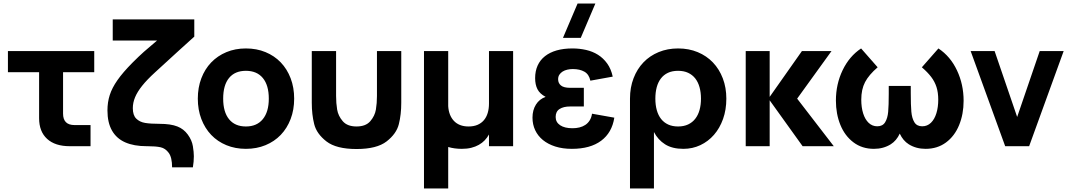

<svg xmlns="http://www.w3.org/2000/svg" viewBox="-20 -830 6078 1090"><path d="M25 -540H515V-420H338V-185Q338 -120 403 -120H494V0H376Q293 0 247.5 -41.5Q202 -83 202 -159V-420H25Z M957 120Q957 64 938 38Q919 12 891.5 6Q864 0 818 0H813Q740.5 0 691 -21.8Q641.5 -43.5 615.8 -88.8Q590 -134 590 -203Q590 -249.5 603 -290.2Q616 -331 646.8 -375Q677.5 -419 732 -474Q769.5 -511.5 796.8 -535.8Q824 -560 869.5 -598Q870 -598.5 870 -598.5L871.5 -599.5Q872 -600 872 -600H620V-720H1083V-622L1058.5 -600Q1039.5 -583 995.5 -543Q951.5 -503 860 -419Q814.5 -377.5 787 -343Q759.5 -308.5 746.8 -277.8Q734 -247 734 -216Q734 -176 753.2 -156.8Q772.5 -137.5 803.5 -132.2Q834.5 -127 886 -127Q949 -127 987 -112Q1023 -98 1046.2 -66Q1069.5 -34 1075 0Q1080.5 34 1080.5 57Q1080.5 87 1075 120Z M1376 15Q1315.5 15 1265.2 -5.8Q1215 -26.5 1179 -64.2Q1143 -102 1123 -154.5Q1103 -207 1103 -270Q1103 -333 1123 -385.5Q1143 -438 1179 -475.5Q1215 -513 1265.2 -534Q1315.5 -555 1376 -555Q1437 -555 1487.2 -534.2Q1537.5 -513.5 1573.8 -475.8Q1610 -438 1630 -385.5Q1650 -333 1650 -270Q1650 -207 1630 -154.5Q1610 -102 1573.8 -64.2Q1537.5 -26.5 1487.2 -5.8Q1437 15 1376 15ZM1376 -112Q1438 -112 1472 -153.5Q1506 -195 1506 -270Q1506 -346 1472.2 -387Q1438.5 -428 1376 -428Q1313.5 -428 1280.2 -387.2Q1247 -346.5 1247 -270Q1247 -194 1280.5 -153Q1314 -112 1376 -112Z M1750 -247V-540H1888V-285Q1888 -244 1894 -208Q1900 -172 1925.8 -142Q1951.5 -112 2004 -112Q2056.5 -112 2082.2 -142Q2108 -172 2114 -208Q2120 -244 2120 -285V-540H2258V-247Q2258 -179.5 2244.2 -125Q2230.5 -70.5 2174.8 -27.2Q2119 16 2004 16Q1889 16 1833.2 -27.2Q1777.5 -70.5 1763.8 -125Q1750 -179.5 1750 -247Z M2893 -540V0H2756V-66.5Q2746 -48.5 2731.8 -33.5Q2717.5 -18.5 2698.5 -7.8Q2679.5 3 2655.5 9Q2631.5 15 2602 15Q2560 15 2524.5 4.5V240H2387V-540H2524.5V-227.5Q2526 -201.5 2534.2 -180.2Q2542.5 -159 2556.8 -143.8Q2571 -128.5 2592 -120.2Q2613 -112 2640 -112Q2669 -112 2690.8 -121.2Q2712.5 -130.5 2727 -147.5Q2741.5 -164.5 2748.8 -188.8Q2756 -213 2756 -242.5V-540Z M3277 -615H3176L3259 -810H3360ZM3226.5 15Q3174 15 3132.5 1.8Q3091 -11.5 3062.2 -35Q3033.5 -58.5 3018.2 -91Q3003 -123.5 3003 -162Q3003 -205 3022.5 -236.2Q3042 -267.5 3077.5 -280Q3044.5 -297.5 3031.2 -323.5Q3018 -349.5 3018 -386.5Q3018 -426.5 3032.2 -458Q3046.5 -489.5 3073.8 -511Q3101 -532.5 3140.2 -543.8Q3179.5 -555 3229.5 -555Q3270 -555 3307.2 -546.5Q3344.5 -538 3374.8 -519Q3405 -500 3427 -469.5Q3449 -439 3458.5 -395L3331.5 -372Q3324 -408 3297.8 -423Q3271.5 -438 3231.5 -438Q3215.5 -438 3200.5 -434.5Q3185.5 -431 3174 -423.8Q3162.5 -416.5 3155.5 -405.8Q3148.5 -395 3148.5 -380Q3148.5 -358 3164.5 -344.8Q3180.5 -331.5 3216.5 -331.5H3294.5V-225.5H3216.5Q3179 -225.5 3156.8 -211.2Q3134.5 -197 3134.5 -166Q3134.5 -136 3160 -119Q3185.5 -102 3230 -102Q3251 -102 3269.5 -106.5Q3288 -111 3302.8 -120.8Q3317.5 -130.5 3327.5 -146.2Q3337.5 -162 3341 -184.5L3467.5 -162Q3454.5 -77 3392.8 -31Q3331 15 3226.5 15Z M3556.5 240V-270Q3556.5 -333.5 3576.8 -386Q3597 -438.5 3633 -476Q3669 -513.5 3719.2 -534.2Q3769.5 -555 3829.5 -555Q3890.5 -555 3941 -534Q3991.5 -513 4027.5 -475.2Q4063.5 -437.5 4083.5 -385Q4103.5 -332.5 4103.5 -270Q4103.5 -207 4084.8 -154.5Q4066 -102 4033.2 -64.5Q4000.5 -27 3956 -6Q3911.5 15 3859.5 15Q3796.5 15 3756 -10.5Q3715.5 -36 3692.5 -80.5V240ZM3829.5 -112Q3862 -112 3886.5 -123.5Q3911 -135 3927.2 -156Q3943.5 -177 3951.5 -206Q3959.5 -235 3959.5 -270Q3959.5 -306 3951.2 -335.2Q3943 -364.5 3926.8 -385Q3910.5 -405.5 3886.2 -416.8Q3862 -428 3829.5 -428Q3796 -428 3771.8 -416.5Q3747.5 -405 3731.8 -384.2Q3716 -363.5 3708.2 -334.5Q3700.5 -305.5 3700.5 -270Q3700.5 -233.5 3708.8 -204.2Q3717 -175 3733.2 -154.5Q3749.5 -134 3773.5 -123Q3797.5 -112 3829.5 -112Z M4213.5 -540H4349.5V-280L4532.5 -540H4700.5L4505.5 -270L4713.5 0H4536.5L4349.5 -260.5V0H4213.5Z M4941.5 15Q4874 15 4825 -22Q4776 -59 4750.8 -121.2Q4725.5 -183.5 4725.5 -259Q4725.5 -352 4763.5 -431.2Q4801.5 -510.5 4868.5 -555L4962.5 -448Q4912.5 -405 4891 -363.8Q4869.5 -322.5 4869.5 -264Q4869.5 -220.5 4880.2 -186.2Q4891 -152 4911.5 -132.5Q4932 -113 4960.5 -113Q4991 -113 5005 -136Q5019 -159 5022.2 -195Q5025.5 -231 5025.5 -297.5V-342H5150.5V-302Q5150.5 -232.5 5153.8 -195.8Q5157 -159 5171 -136Q5185 -113 5215.5 -113Q5244.5 -113 5265 -133Q5285.5 -153 5296 -187.2Q5306.5 -221.5 5306.5 -264Q5306.5 -305 5296.5 -336Q5286.5 -367 5266.5 -393.2Q5246.5 -419.5 5213.5 -448L5307.5 -555Q5375.5 -510 5413 -430.2Q5450.5 -350.5 5450.5 -258Q5450.5 -182 5425 -119.8Q5399.5 -57.5 5350.5 -21.2Q5301.5 15 5234.5 15Q5180.5 15 5139 -11Q5106.5 -31.5 5088 -71.5Q5069.5 -31.5 5037 -11Q4995.5 15 4941.5 15Z M5686.5 0 5490.5 -540H5626.5L5754.5 -166L5882.5 -540H6018.5L5822.5 0Z"/></svg>

Font: Vela Sans ExtBd
Style: Regular
Weight: 800
Designer: Principal design: Mikhail Sharanda - project Manrope.
Design modification: Ravid Balaliev
Foundry: Mikhail Sharanda
Version: Version 1.001